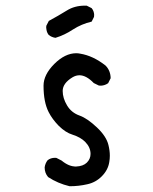

<svg xmlns="http://www.w3.org/2000/svg" viewBox="-20 -662 540 676"><path d="M366.7 -113.8Q366.7 -131.8 361.8 -151.4Q354.5 -182.1 321 -213.6Q287.6 -245.1 260.7 -254.9Q231.4 -265.1 216.1 -290.8Q200.7 -316.4 200.7 -341.8Q200.7 -368.7 234.9 -389.6Q247.1 -397 259.8 -397Q283.7 -397 310.1 -369.6L328.1 -360.8Q331.1 -360.4 335.4 -360.4Q339.8 -360.4 346.9 -362.3Q354 -364.3 360.8 -369.1L369.6 -386.7Q369.1 -413.6 351.6 -431.2Q307.6 -465.8 262.2 -473.1Q255.4 -474.6 248.5 -474.6Q209 -474.6 171.1 -436.8Q133.3 -398.9 133.3 -360.4Q133.3 -302.2 151.4 -267.1Q164.1 -242.2 187 -218.8Q210.9 -195.3 234.9 -188Q264.2 -178.7 280.3 -162.1Q298.8 -143.1 298.8 -120.1Q298.8 -102.5 285.9 -89.6Q272.9 -76.7 248 -75.7Q247.1 -75.7 243.9 -75.7Q240.7 -75.7 234.9 -76.9Q229 -78.1 222.7 -80.6Q210 -85.9 196.8 -96.7L178.7 -106Q176.3 -106.4 173.8 -106.4Q158.2 -106.4 147.5 -97.7Q139.2 -86.9 137.2 -72.8Q137.2 -52.7 149.4 -38.6Q183.6 -16.1 225.1 -6.3Q257.3 -6.3 287.1 -13.2Q316.9 -19.5 338.6 -41.5Q360.4 -63.5 364.7 -91.3Q366.7 -102.5 366.7 -113.8ZM311 -602.5Q311.5 -605.5 311.5 -609.9Q311.5 -614.3 309.6 -620.8Q307.6 -627.4 302.7 -633.3L285.2 -642.1Q281.7 -642.1 278.3 -642.1Q242.7 -642.1 215.3 -625Q184.6 -606 151.9 -588.4L143.1 -571.3Q142.6 -568.4 142.6 -565.2Q142.6 -562 143.6 -557.6Q145 -547.4 151.4 -539.1Q161.6 -530.8 175.3 -528.8Q207.5 -538.6 236.8 -558.1Q267.1 -577.6 302.7 -585.9Z"/></svg>

Font: Bakudai
Style: Light
Weight: 300
Version: Version 1.48